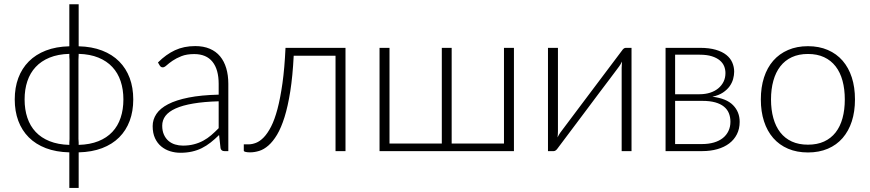

<svg xmlns="http://www.w3.org/2000/svg" viewBox="-20 -728 4192 925"><path d="M359 -707.5V-505Q422.5 -503.5 471.8 -484.5Q521 -465.5 554.2 -432Q587.5 -398.5 604.8 -352.2Q622 -306 622 -249Q622 -192 604.8 -145.8Q587.5 -99.5 554.2 -66.2Q521 -33 471.8 -14.2Q422.5 4.5 359 6V177.5H314V6Q250 4.5 201 -14.2Q152 -33 118.8 -66.2Q85.5 -99.5 68.2 -145.8Q51 -192 51 -249Q51 -306 68.2 -352.2Q85.5 -398.5 118.8 -432Q152 -465.5 201 -484.5Q250 -503.5 314 -505V-707.5ZM359 -30Q413.5 -31.5 454 -47.8Q494.5 -64 521.2 -92.5Q548 -121 561.2 -160.8Q574.5 -200.5 574.5 -249Q574.5 -297 561.2 -336.8Q548 -376.5 521.2 -405.2Q494.5 -434 454 -450.5Q413.5 -467 359 -468.5V-464L358 -440.5V-59L359 -41ZM98.5 -249Q98.5 -200.5 111.8 -160.8Q125 -121 151.8 -92.5Q178.5 -64 219 -47.8Q259.5 -31.5 314 -30V-41L315 -57.5V-440.5L314 -454.5V-468.5Q259.5 -467 219 -450.5Q178.5 -434 151.8 -405.2Q125 -376.5 111.8 -336.8Q98.5 -297 98.5 -249Z M1061 0Q1046 0 1042.5 -14L1035.5 -77.5Q1015 -57.5 994.8 -41.5Q974.5 -25.5 952.5 -14.5Q930.5 -3.5 905 2.2Q879.5 8 849 8Q823.5 8 799.5 0.5Q775.5 -7 756.8 -22.5Q738 -38 726.8 -62.2Q715.5 -86.5 715.5 -120.5Q715.5 -152 733.5 -179Q751.5 -206 790 -226Q828.5 -246 888.8 -258Q949 -270 1033.5 -272V-324Q1033.5 -393 1003.8 -430.2Q974 -467.5 915.5 -467.5Q879.5 -467.5 854.2 -457.5Q829 -447.5 811.5 -435.5Q794 -423.5 783 -413.5Q772 -403.5 764.5 -403.5Q759 -403.5 755.5 -406Q752 -408.5 749.5 -412.5L741 -427Q780 -466 823 -486Q866 -506 920.5 -506Q960.5 -506 990.5 -493.2Q1020.5 -480.5 1040.2 -456.8Q1060 -433 1070 -399.2Q1080 -365.5 1080 -324V0ZM861 -26.5Q890 -26.5 914.2 -32.8Q938.5 -39 959.2 -50.2Q980 -61.5 998 -77Q1016 -92.5 1033.5 -110.5V-240Q962.5 -238 911 -229.2Q859.5 -220.5 826.2 -205.5Q793 -190.5 777.2 -169.8Q761.5 -149 761.5 -122.5Q761.5 -97.5 769.8 -79.2Q778 -61 791.8 -49.2Q805.5 -37.5 823.5 -32Q841.5 -26.5 861 -26.5Z M1644.5 -497.5V0H1596.5V-459.5H1395Q1390 -361 1378.5 -288.2Q1367 -215.5 1350.8 -163.8Q1334.5 -112 1314.8 -79Q1295 -46 1273.2 -27Q1251.5 -8 1228.8 -1Q1206 6 1184.5 6Q1172.5 6 1163.5 4Q1154.5 2 1154.5 -2V-32.5H1176.5Q1194.5 -32.5 1213.2 -39.8Q1232 -47 1250.5 -66Q1269 -85 1286 -118Q1303 -151 1316.8 -202.8Q1330.5 -254.5 1340.8 -327Q1351 -399.5 1355.5 -497.5Z M1808.5 -497.5H1856.5V-36.5H2108.5V-497.5H2156V-36.5H2408V-497.5H2456V0H1808.5Z M2620 0V-497.5H2668V-96.5Q2668 -89.5 2667.5 -81.5Q2667 -73.5 2666 -66Q2669 -72.5 2672.5 -78.2Q2676 -84 2679 -88.5Q2679.5 -89.5 2692.8 -107Q2706 -124.5 2727.2 -152.8Q2748.5 -181 2775 -216.5Q2801.5 -252 2829.5 -289Q2894.5 -375.5 2977 -485Q2980 -490 2984.8 -493.8Q2989.5 -497.5 2995 -497.5H3022.5V0H2975V-401Q2975 -415.5 2976.5 -431.5Q2973.5 -424.5 2970 -419Q2966.5 -413.5 2963.5 -409Q2962.5 -408 2949.5 -390.2Q2936.5 -372.5 2915.2 -344.5Q2894 -316.5 2867.2 -281Q2840.5 -245.5 2813 -208.5Q2748 -122 2665.5 -12Q2662.5 -7.5 2657.8 -3.8Q2653 0 2647.5 0Z M3186.5 -497.5H3352Q3397 -497.5 3428.5 -488.2Q3460 -479 3479.5 -463.2Q3499 -447.5 3508 -426.5Q3517 -405.5 3517 -382.5Q3517 -366 3512 -347.5Q3507 -329 3495 -312.2Q3483 -295.5 3462.8 -282Q3442.5 -268.5 3412 -262Q3479.5 -254 3511.5 -221.5Q3543.5 -189 3543.5 -141Q3543.5 -107.5 3530.2 -81.2Q3517 -55 3493.2 -37Q3469.5 -19 3436.2 -9.5Q3403 0 3363 0H3186.5ZM3232.5 -242V-34H3362.5Q3394 -34 3419.5 -41.5Q3445 -49 3462.5 -63Q3480 -77 3489.5 -97Q3499 -117 3499 -141.5Q3499 -164 3491.5 -182.5Q3484 -201 3467.8 -214.2Q3451.5 -227.5 3425.8 -234.8Q3400 -242 3364 -242ZM3232.5 -274H3350.5Q3377.5 -274 3400.5 -281.2Q3423.5 -288.5 3440 -302Q3456.5 -315.5 3465.8 -334.2Q3475 -353 3475 -376Q3475 -393 3468.8 -408.8Q3462.5 -424.5 3447.8 -437Q3433 -449.5 3409.2 -457Q3385.5 -464.5 3350.5 -464.5H3232.5Z M3872.5 -505.5Q3926 -505.5 3968.2 -487.2Q4010.5 -469 4039.5 -435.5Q4068.5 -402 4083.8 -354.8Q4099 -307.5 4099 -249Q4099 -190.5 4083.8 -143.5Q4068.5 -96.5 4039.5 -63Q4010.5 -29.5 3968.2 -11.5Q3926 6.5 3872.5 6.5Q3819 6.5 3776.8 -11.5Q3734.5 -29.5 3705.2 -63Q3676 -96.5 3660.8 -143.5Q3645.5 -190.5 3645.5 -249Q3645.5 -307.5 3660.8 -354.8Q3676 -402 3705.2 -435.5Q3734.5 -469 3776.8 -487.2Q3819 -505.5 3872.5 -505.5ZM3872.5 -31Q3917 -31 3950.2 -46.2Q3983.5 -61.5 4005.8 -90Q4028 -118.5 4039 -158.8Q4050 -199 4050 -249Q4050 -298.5 4039 -339Q4028 -379.5 4005.8 -408.2Q3983.5 -437 3950.2 -452.5Q3917 -468 3872.5 -468Q3828 -468 3794.8 -452.5Q3761.5 -437 3739.2 -408.2Q3717 -379.5 3705.8 -339Q3694.5 -298.5 3694.5 -249Q3694.5 -199 3705.8 -158.8Q3717 -118.5 3739.2 -90Q3761.5 -61.5 3794.8 -46.2Q3828 -31 3872.5 -31Z"/></svg>

Font: Lato Light
Style: Regular
Weight: 300
Designer: Lukasz Dziedzic
Foundry: tyPoland Lukasz Dziedzic
Version: Version 2.007; 2014-02-27